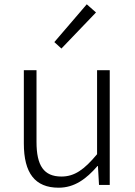

<svg xmlns="http://www.w3.org/2000/svg" viewBox="-20 -861 629 894"><path d="M253 13C327 13 382 -28 434 -88H436L441 0H491V-534H432V-143C372 -71 327 -39 266 -39C184 -39 150 -90 150 -200V-534H91V-193C91 -55 143 13 253 13ZM266 -635 427 -803 384 -841 233 -665Z"/></svg>

Font: Noto Sans HK Light
Style: Regular
Weight: 300
Designer: Ryoko NISHIZUKA 西塚涼子 (kana, bopomofo & ideographs); Paul D. Hunt (Latin, Greek & Cyrillic); Sandoll Communications 산돌커뮤니
Foundry: Adobe
Version: Version 2.004;hotconv 1.0.118;makeotfexe 2.5.65603